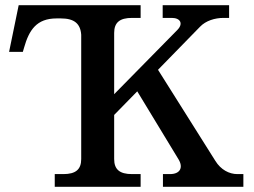

<svg xmlns="http://www.w3.org/2000/svg" viewBox="-20 -720 978 740"><path d="M293 -586V-107C293 -67 272 -49 224 -49H191V0H522V-49H489C441 -49 420 -67 420 -107V-277L509 -368L668 -106C687 -75 675 -49 635 -49H608V0H918V-49H895C863 -49 831 -66 810 -100L589 -451L751 -617C773 -640 808 -651 842 -651H863V-700H607V-651H642C675 -651 688 -629 663 -604L420 -357V-593C420 -633 441 -651 489 -651H522V-700H52L15 -520H68L73 -537C92 -604 121 -649 198 -649H215C266 -649 290 -629 293 -586Z"/></svg>

Font: LT Superior Serif Semibold
Style: Regular
Weight: 600
Designer: Daniel Lyons
Foundry: LyonsType
Version: Version 2.120;FEAKit 1.0